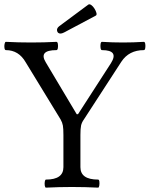

<svg xmlns="http://www.w3.org/2000/svg" viewBox="-33 -858 687 881"><path d="M178 3Q174 3 172.5 -6Q171 -15 172.5 -24.5Q174 -34 178 -34Q258 -34 258 -91V-238Q258 -268 255.5 -282Q253 -296 245 -310L85 -572Q53 -628 -6 -628Q-11 -628 -12.5 -637.5Q-14 -647 -12 -656.5Q-10 -666 -6 -666Q51 -663 110 -663Q169 -663 226 -666Q231 -666 232.5 -656.5Q234 -647 232.5 -637.5Q231 -628 226 -628Q143 -628 177 -572L319 -334H325L476 -568Q514 -628 435 -628Q430 -628 428.5 -637.5Q427 -647 428.5 -656.5Q430 -666 435 -666Q483 -663 531 -663Q579 -663 627 -666Q632 -666 633.5 -656.5Q635 -647 633.5 -637.5Q632 -628 627 -628Q559 -628 524 -575L352 -310Q342 -296 339 -282Q336 -268 336 -239V-91Q336 -34 417 -34Q422 -34 423 -24.5Q424 -15 422.5 -6Q421 3 417 3Q357 0 297 0Q238 0 178 3ZM245 -704Q232 -704 229 -716Q226 -728 239 -738L371 -836Q377 -841 385.5 -835Q394 -829 400.5 -818.5Q407 -808 409.5 -798.5Q412 -789 406 -786L261 -709Q251 -704 245 -704Z"/></svg>

Font: Junicode
Style: Regular
Weight: 400
Designer: Peter S. Baker
Version: Version 2.100; ttfautohint (v1.8.4)